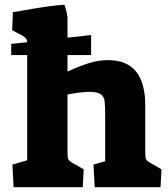

<svg xmlns="http://www.w3.org/2000/svg" viewBox="-20 -785 706 805"><path d="M657 -75 653 0H377L372 -95L421 -109V-299Q421 -343 418.5 -361.5Q416 -380 402 -390Q388 -400 355 -400Q323 -400 263 -389V-146Q263 -125 266 -118Q269 -111 282 -103L331 -75L327 0H37L32 -95L94 -113V-554H27V-601L94 -608Q93 -619 89 -624Q85 -629 75 -635L31 -658L34 -734L65 -739Q197 -763 250 -765Q259 -741 263 -713V-627L362 -638V-554H263V-485Q318 -510 356.5 -521.5Q395 -533 433 -533Q589 -533 589 -343V-146Q589 -125 592 -118Q595 -111 609 -103Z"/></svg>

Font: Suez One
Style: Regular
Weight: 400
Version: Version 1.000